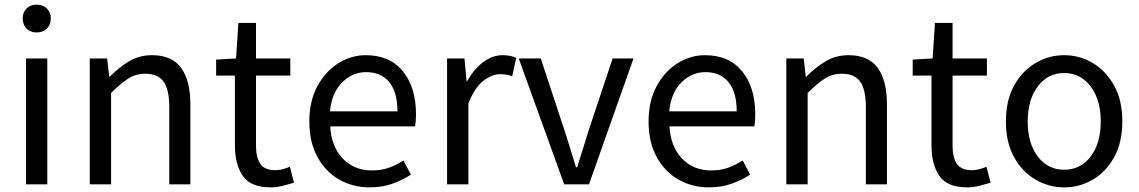

<svg xmlns="http://www.w3.org/2000/svg" viewBox="-20 -795 4912 828"><path d="M92 0V-543H184V0ZM138 -655Q111 -655 94.5 -671.5Q78 -688 78 -716Q78 -742 94.5 -758.5Q111 -775 138 -775Q165 -775 182 -758.5Q199 -742 199 -716Q199 -688 182 -671.5Q165 -655 138 -655Z M367 0V-543H442L451 -464H453Q491 -503 535.5 -530Q580 -557 635 -557Q721 -557 761 -502.5Q801 -448 801 -344V0H710V-332Q710 -409 685.5 -443Q661 -477 607 -477Q565 -477 532.5 -456Q500 -435 459 -394V0Z M1147 13Q1061 13 1027 -36.5Q993 -86 993 -168V-469H912V-538L998 -543L1008 -696H1084V-543H1232V-469H1084V-165Q1084 -116 1102.5 -88.5Q1121 -61 1168 -61Q1183 -61 1200 -65.5Q1217 -70 1230 -76L1248 -7Q1225 0 1199 6.5Q1173 13 1147 13Z M1574 13Q1502 13 1443 -20.5Q1384 -54 1349 -118Q1314 -182 1314 -271Q1314 -360 1349 -424Q1384 -488 1439.5 -522.5Q1495 -557 1557 -557Q1661 -557 1717.5 -487.5Q1774 -418 1774 -302Q1774 -287 1773 -274Q1772 -261 1770 -250H1404Q1409 -163 1458 -111.5Q1507 -60 1584 -60Q1624 -60 1656.5 -71.5Q1689 -83 1720 -103L1752 -42Q1717 -19 1673 -3Q1629 13 1574 13ZM1403 -315H1694Q1694 -398 1658.5 -441Q1623 -484 1559 -484Q1501 -484 1456 -440Q1411 -396 1403 -315Z M1908 0V-543H1983L1992 -444H1994Q2023 -496 2063 -526.5Q2103 -557 2148 -557Q2183 -557 2206 -545L2189 -466Q2176 -471 2164.5 -473Q2153 -475 2136 -475Q2102 -475 2064.5 -446.5Q2027 -418 2000 -349V0Z M2413 0 2217 -543H2312L2414 -234Q2427 -194 2439.5 -153.5Q2452 -113 2464 -74H2469Q2481 -113 2494 -153.5Q2507 -194 2519 -234L2622 -543H2712L2520 0Z M3037 13Q2965 13 2906 -20.5Q2847 -54 2812 -118Q2777 -182 2777 -271Q2777 -360 2812 -424Q2847 -488 2902.5 -522.5Q2958 -557 3020 -557Q3124 -557 3180.5 -487.5Q3237 -418 3237 -302Q3237 -287 3236 -274Q3235 -261 3233 -250H2867Q2872 -163 2921 -111.5Q2970 -60 3047 -60Q3087 -60 3119.5 -71.5Q3152 -83 3183 -103L3215 -42Q3180 -19 3136 -3Q3092 13 3037 13ZM2866 -315H3157Q3157 -398 3121.5 -441Q3086 -484 3022 -484Q2964 -484 2919 -440Q2874 -396 2866 -315Z M3371 0V-543H3446L3455 -464H3457Q3495 -503 3539.5 -530Q3584 -557 3639 -557Q3725 -557 3765 -502.5Q3805 -448 3805 -344V0H3714V-332Q3714 -409 3689.5 -443Q3665 -477 3611 -477Q3569 -477 3536.5 -456Q3504 -435 3463 -394V0Z M4151 13Q4065 13 4031 -36.5Q3997 -86 3997 -168V-469H3916V-538L4002 -543L4012 -696H4088V-543H4236V-469H4088V-165Q4088 -116 4106.5 -88.5Q4125 -61 4172 -61Q4187 -61 4204 -65.5Q4221 -70 4234 -76L4252 -7Q4229 0 4203 6.5Q4177 13 4151 13Z M4569 13Q4503 13 4445.5 -20.5Q4388 -54 4353 -117.5Q4318 -181 4318 -271Q4318 -362 4353 -425.5Q4388 -489 4445.5 -523Q4503 -557 4569 -557Q4636 -557 4693 -523Q4750 -489 4785 -425.5Q4820 -362 4820 -271Q4820 -181 4785 -117.5Q4750 -54 4693 -20.5Q4636 13 4569 13ZM4569 -63Q4640 -63 4683.5 -120Q4727 -177 4727 -271Q4727 -334 4707 -381Q4687 -428 4651.5 -454Q4616 -480 4569 -480Q4499 -480 4455.5 -422.5Q4412 -365 4412 -271Q4412 -177 4455.5 -120Q4499 -63 4569 -63Z"/></svg>

Font: Source Han Sans
Style: Regular
Weight: 400
Designer: Ryoko NISHIZUKA Ë•øÂ°öÊ∂ºÂ≠ê (kana, bopomofo & ideographs); Paul D. Hunt (Latin, Greek & Cyrillic); Sandoll Communicatio
Foundry: Adobe
Version: Version 2.004;hotconv 1.0.118;makeotfexe 2.5.65603